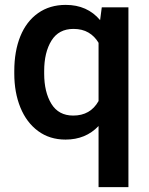

<svg xmlns="http://www.w3.org/2000/svg" viewBox="-20 -558 608 781"><path d="M502.4 -528.3V203.1H380.9V-45.4Q328.6 9.8 246.6 9.8Q182.1 9.8 135 -24.9Q87.9 -59.6 63 -120.6Q38.1 -181.6 38.1 -258.8V-269Q38.1 -349.6 62.7 -410.4Q87.4 -471.2 134.8 -504.6Q182.1 -538.1 247.6 -538.1Q335 -538.1 387.2 -476.1L394 -528.3ZM380.9 -147V-383.8Q365.2 -410.6 339.8 -425.5Q314.5 -440.4 278.8 -440.4Q218.8 -440.4 189.2 -392.6Q159.7 -344.7 159.7 -269V-258.8Q159.7 -183.6 189 -135.7Q218.3 -87.9 277.8 -87.9Q347.7 -87.9 380.9 -147Z"/></svg>

Font: Heebo Medium
Style: Regular
Weight: 500
Designer: Oded Ezer
Foundry: Meir Sadan
Version: Version 2.001; ttfautohint (v1.5.14-ce02) -l 8 -r 50 -G 200 